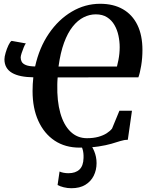

<svg xmlns="http://www.w3.org/2000/svg" viewBox="-20 -771 787 1017"><path d="M402 11Q325 11 269.2 -26.2Q213.5 -63.5 183 -130.8Q152.5 -198 152.5 -288.5Q152.5 -307 153.5 -325.5Q154.5 -344 156.5 -361.5Q120 -362 91.8 -367.8Q63.5 -373.5 43.8 -385Q24 -396.5 13.8 -414.5Q3.5 -432.5 3.5 -457Q3.5 -470 9.8 -491.5Q16 -513 24.8 -531.5Q33.5 -550 41.5 -554.5L117 -541Q112 -535.5 105.8 -520.2Q99.5 -505 94.5 -489.5Q89.5 -474 89.5 -466.5Q89.5 -454 95.2 -443.5Q101 -433 117.5 -426.2Q134 -419.5 166 -419Q188 -518.5 238.8 -593Q289.5 -667.5 360 -709.2Q430.5 -751 510.5 -751Q581 -751 631 -722.2Q681 -693.5 707.8 -638.8Q734.5 -584 734.5 -506Q734.5 -463.5 727.8 -423Q721 -382.5 713 -361.5L285.5 -361Q285 -355 284.5 -348.5Q284 -342 283.8 -335.8Q283.5 -329.5 283.5 -322.5Q281.5 -236 299.5 -172.2Q317.5 -108.5 353.5 -73.8Q389.5 -39 440.5 -39Q474.5 -39 500.8 -46.2Q527 -53.5 545.2 -65.2Q563.5 -77 573.5 -90L612.5 -184.5H679L657 -30.5Q637.5 -30.5 617.5 -24Q597.5 -17.5 570 -9.5Q542.5 -1.5 502 4.8Q461.5 11 402 11ZM599.5 -418.5Q604 -436 607.2 -452.8Q610.5 -469.5 612.2 -486.2Q614 -503 614 -521Q614 -551 607.5 -582Q601 -613 586.2 -638.5Q571.5 -664 547.2 -679.5Q523 -695 487.5 -695Q454 -695 422.8 -679.2Q391.5 -663.5 365 -630.2Q338.5 -597 319.2 -544.5Q300 -492 290 -418.5ZM358 226Q337.5 226 317.5 221Q297.5 216 285 209L295.5 137.5Q303.5 141.5 316.2 144Q329 146.5 342.5 146.5Q380 146.5 400.8 127Q421.5 107.5 422.5 66Q423.5 38 417 18Q410.5 -2 401 -18L429 -20L449 -18Q466 -1 478.8 29.2Q491.5 59.5 491.5 93Q491.5 129.5 476.5 159.8Q461.5 190 432 208Q402.5 226 358 226Z"/></svg>

Font: Merriweather 20pt SemiBold
Style: Italic
Weight: 600
Italic angle: -7.8°
Version: Version 2.101